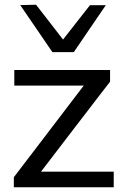

<svg xmlns="http://www.w3.org/2000/svg" viewBox="-20 -792 537 812"><path d="M38.5 0V-42.5Q81 -98 121.5 -151.2Q162 -204.5 198 -251.5L357 -460L369 -430H259.5Q232.5 -430 195.2 -430Q158 -430 117.5 -430Q77 -430 40.5 -430V-496H445.5V-446.5Q426 -421.5 400.2 -388Q374.5 -354.5 347.2 -318.8Q320 -283 295 -251L137 -44.5L128 -66H249Q276 -66 312.8 -66Q349.5 -66 388.5 -66Q427.5 -66 461 -66V0ZM201.5 -571.5Q167.5 -621.5 133.5 -671.2Q99.5 -721 65.5 -770.5L132.5 -772Q164 -731.5 195 -691.5Q226 -651.5 257.5 -610.5H235.5Q267 -651 298 -690.5Q329 -730 360.5 -770H427.5Q394 -721 360 -671.2Q326 -621.5 292 -571.5Z"/></svg>

Font: Commissioner Thin
Style: Regular
Weight: 400
Version: Version 1.000